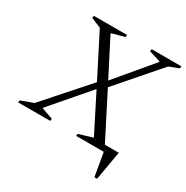

<svg xmlns="http://www.w3.org/2000/svg" viewBox="-208 -813 1089 1123"><g transform="rotate(30 336.5 -252.0)"><path d="M-25 0 -22 -15 61 -45 316 -333 171 -617 104 -645 107 -660H331L328 -645L244 -622L243 -618L368 -374L572 -617V-621L494 -645L497 -660H698L695 -645L630 -620L386 -339L539 -39H633L599 156H581L554 0H367L370 -15L461 -42V-46L334 -297L118 -46V-42L195 -15L192 0Z"/></g></svg>

Font: Spectral Light
Style: Italic
Weight: 300
Italic angle: -10°
Designer: Jean-Baptiste Levee
Foundry: Production Type
Version: Version 2.001